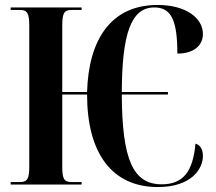

<svg xmlns="http://www.w3.org/2000/svg" viewBox="-20 -744 871 774"><path d="M616 10C755 10 798 -66 798 -115C798 -133 793 -158 768 -165C758 -51 717 -1 632 -1C517 -1 472 -99 471 -363H657V-373H471C472 -605 507 -714 602 -714C670 -714 695 -663 695 -528C763 -528 798 -562 798 -607C798 -671 730 -724 615 -724C428 -724 337 -585 331 -373H231V-639C231 -691 238 -704 269 -704H309V-714H23V-704H60C90 -704 98 -691 98 -639V-72C98 -23 90 -10 60 -10H23V0H309V-10H269C238 -10 231 -23 231 -72V-363H331C331 -127 431 10 616 10Z"/></svg>

Font: Noto Serif Display ExtraCondensed
Style: Bold
Weight: 700
Width: 2
Designer: Monotype Design Team
Foundry: Monotype Imaging Inc.
Version: Version 2.009